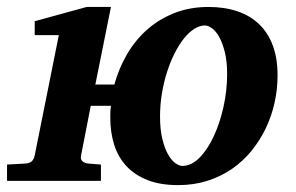

<svg xmlns="http://www.w3.org/2000/svg" viewBox="-49 -520 850 552"><path d="M749 -303.2Q749 -263.7 740.5 -225.1Q731.9 -186.5 715.3 -151.6Q698.7 -116.7 674.3 -86.7Q649.9 -56.6 618.2 -34.7Q586.4 -12.7 547.4 -0.2Q508.3 12.2 462.9 12.2Q411.6 12.2 374.8 -2.4Q337.9 -17.1 314.2 -42.7Q290.5 -68.4 279.3 -103.8Q268.1 -139.2 268.1 -181.2Q268.1 -189.9 268.3 -198.5Q268.6 -207 270 -215.8H211.9Q208 -196.8 203.4 -172.1Q198.7 -147.5 194.3 -125.5Q189 -99.6 184.1 -73.2Q181.6 -62.5 188 -56.6Q194.3 -50.8 205.1 -49.8Q211.4 -49.3 217.3 -48.8Q222.7 -48.3 228.8 -47.9Q234.9 -47.4 241.2 -46.9V0H-28.8V-46.9L-10.3 -47.9Q-1 -48.3 6.8 -48.8Q15.6 -49.3 23.9 -49.8Q36.6 -50.8 42.5 -56.4Q48.3 -62 50.8 -73.2L120.1 -418.9H50.8V-459L200.2 -500H270L225.1 -276.9H279.8Q292 -321.8 315.2 -362.3Q338.4 -402.8 372.3 -433.3Q406.2 -463.9 450.9 -481.9Q495.6 -500 550.8 -500Q596.7 -500 633.5 -487.5Q670.4 -475.1 696 -450.4Q721.7 -425.8 735.4 -388.9Q749 -352.1 749 -303.2ZM604 -307.1Q604 -343.8 597.4 -370.1Q590.8 -396.5 581.3 -413.6Q571.8 -430.7 560.5 -438.7Q549.3 -446.8 540 -446.8Q524.9 -446.8 509.3 -436.8Q493.7 -426.8 479.5 -408.9Q465.3 -391.1 452.9 -366.5Q440.4 -341.8 431.2 -312.7Q421.9 -283.7 416.5 -251.2Q411.1 -218.8 411.1 -185.1Q411.1 -146.5 418 -119.4Q424.8 -92.3 434.6 -75.4Q444.3 -58.6 455.3 -50.8Q466.3 -43 475.1 -43Q501.5 -43 524.9 -66.9Q548.3 -90.8 565.9 -128.9Q583.5 -167 593.8 -213.9Q604 -260.7 604 -307.1Z"/></svg>

Font: Charis SIL CyrE
Style: Bold Italic
Weight: 700
Italic angle: -11°
Foundry: SIL International
Version: Version 5.000